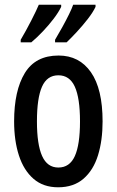

<svg xmlns="http://www.w3.org/2000/svg" viewBox="-20 -786 496 816"><path d="M416 -270Q416 -189 396.5 -126Q377 -63 335 -26.5Q293 10 227 10Q164 10 122.5 -26Q81 -62 60.5 -125Q40 -188 40 -270Q40 -401 85.5 -475.5Q131 -550 229 -550Q317 -550 366.5 -479Q416 -408 416 -270ZM137 -270Q137 -172 159 -123Q181 -74 228 -74Q276 -74 298 -122.5Q320 -171 320 -270Q320 -369 298 -417.5Q276 -466 228 -466Q180 -466 158.5 -417.5Q137 -369 137 -270ZM386 -757Q376 -735 354 -706.5Q332 -678 307 -651Q282 -624 263 -606H214V-617Q229 -642 245 -671Q261 -700 273.5 -725.5Q286 -751 291 -766H386ZM240 -757Q229 -734 208.5 -707Q188 -680 163 -653.5Q138 -627 113 -606H68V-617Q91 -656 113 -699Q135 -742 145 -766H240Z"/></svg>

Font: Noto Sans Gurmukhi ExtraCondensed Medium
Style: Regular
Weight: 500
Width: 2
Designer: Jelle Bosma - Monotype Design Team
Foundry: Monotype Imaging Inc.
Version: Version 2.004; ttfautohint (v1.8.4.7-5d5b)